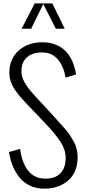

<svg xmlns="http://www.w3.org/2000/svg" viewBox="-20 -1102 503 1135"><path d="M164.1 -932.1H107.9L185.1 -1082H289.1L362.8 -932.1H310.1L235.8 -1078.1ZM33.2 -203.1 99.1 -222.2Q107.4 -149.4 140.1 -101.6Q178.2 -45.9 249 -45.9Q306.2 -45.9 337.2 -77.9Q368.2 -109.9 368.2 -168Q368.2 -215.8 339.4 -260.7Q310.1 -307.1 254.9 -365.2L124 -502.9Q78.6 -550.8 56.9 -589.8Q35.2 -628.9 35.2 -670.9Q35.2 -752.9 89.4 -802.2Q144.5 -852.1 229 -852.1Q311 -852.1 361.6 -805.7Q412.1 -759.3 428.2 -669.9L430.2 -662.1L367.2 -643.1L366.2 -648.9Q356 -711.4 320.8 -752Q286.6 -792 229 -792Q171.9 -792 139.4 -763.4Q106.9 -734.9 106.9 -681.2Q106.9 -648.9 124 -617.2Q141.1 -585.4 175.8 -546.9L298.8 -413.1L323.2 -386.2Q342.8 -365.2 348.6 -357.9Q352.1 -354.5 371.6 -331.5Q388.2 -312 394 -301.8L411.1 -273.4Q423.3 -254.4 426.8 -241.2Q439 -204.6 439 -173.8Q439 -84 383.3 -35.2Q328.1 13.2 240.2 13.2Q195.3 13.2 158.4 -3.9Q121.6 -21 96.7 -51.3Q71.8 -81.5 55.9 -119.9Q40 -158.2 33.2 -203.1Z"/></svg>

Font: VL Oswald
Style: Light
Weight: 300
Designer: vernon adams
Foundry: vernon adams
Version: Version ; ttfautohint (v0.92.18-e454-dirty) -l 8 -r 50 -G 20